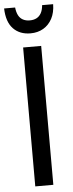

<svg xmlns="http://www.w3.org/2000/svg" viewBox="-69 -952 375 983"><g transform="rotate(-5 118.0 -460.5)"><path d="M71.3 0V-713.9H164.1V0ZM243.7 -921.4Q243.2 -878.4 226.8 -847.4Q210.4 -816.4 181.9 -799.6Q153.3 -782.7 115.7 -782.7Q60.1 -782.7 26.9 -817.4Q-6.3 -852.1 -8.3 -921.4H48.3Q50.8 -897.5 59.1 -881.3Q67.4 -865.2 82.3 -857.2Q97.2 -849.1 117.7 -849.1Q137.7 -849.1 152.6 -856.9Q167.5 -864.7 176.3 -880.9Q185.1 -897 187 -921.4Z"/></g></svg>

Font: Open Sans Condensed Medium
Style: Regular
Weight: 500
Width: 3
Designer: Monotype Design Team
Foundry: Monotype Imaging Inc.
Version: Version 3.000